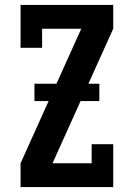

<svg xmlns="http://www.w3.org/2000/svg" viewBox="-20 -755 540 775"><path d="M63 0V-96L308 -639H150V-562H63V-735H437V-639L192 -96H350V-173H437V0ZM119 -347V-417H381V-347Z"/></svg>

Font: Iosevka Slab
Style: Bold
Weight: 700
Monospace: yes
Designer: Belleve Invis
Foundry: Belleve Invis
Version: Version 11.1.1; ttfautohint (v1.8.3)